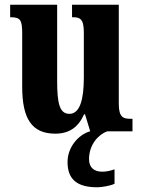

<svg xmlns="http://www.w3.org/2000/svg" viewBox="-20 -556 604 813"><path d="M214 10C272 10 311 -16 336 -72H340L362 0H361C313 14 266 66 266 130C266 205 308 237 392 237C409 237 448 231 465 222V161C445 168 428 171 413 171C380 171 357 155 357 118C357 55 398 13 434 0H541V-53H533C503 -53 483 -58 483 -116V-536H285V-483H288C318 -483 335 -477 335 -419V-227C335 -134 318 -74 274 -74C232 -74 222 -118 222 -215V-536H23V-483H26C67 -483 74 -470 74 -413V-188C74 -53 115 10 214 10Z"/></svg>

Font: Noto Serif Thai ExtraCondensed ExtraBold
Style: Regular
Weight: 800
Width: 2
Designer: Monotype Design Team
Foundry: Monotype Imaging Inc.
Version: Version 2.002